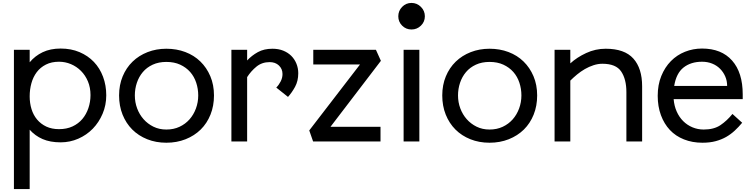

<svg xmlns="http://www.w3.org/2000/svg" viewBox="-20 -965 5131 1310"><path d="M393.8 6.2Q322.5 6.2 270.6 -16.2Q218.8 -38.8 182.5 -80V325H75V-625H182.5V-540Q218.8 -583.8 271.2 -608.8Q323.8 -633.8 393.8 -633.8Q465 -633.8 522.5 -609.4Q580 -585 620.6 -542.5Q661.2 -500 683.1 -441.2Q705 -382.5 705 -315Q705 -247.5 680 -188.8Q655 -130 613.1 -86.9Q571.2 -43.8 514.4 -18.8Q457.5 6.2 393.8 6.2ZM182.5 -307.5Q182.5 -261.2 195 -220.6Q207.5 -180 233.1 -149.4Q258.8 -118.8 296.2 -101.2Q333.8 -83.8 382.5 -83.8Q435 -83.8 475 -102.5Q515 -121.2 541.9 -153.1Q568.8 -185 583.1 -227.5Q597.5 -270 597.5 -316.2Q597.5 -367.5 580 -409.4Q562.5 -451.2 532.5 -481.2Q502.5 -511.2 463.8 -527.5Q425 -543.8 382.5 -543.8Q331.2 -543.8 293.1 -524.4Q255 -505 230.6 -472.5Q206.2 -440 194.4 -397.5Q182.5 -355 182.5 -307.5Z M1115 8.8Q1043.8 8.8 984.4 -15Q925 -38.8 882.5 -81.2Q840 -123.8 816.2 -183.1Q792.5 -242.5 792.5 -313.8Q792.5 -385 816.9 -443.8Q841.2 -502.5 884.4 -544.4Q927.5 -586.2 986.9 -609.4Q1046.2 -632.5 1115 -632.5Q1185 -632.5 1244.4 -610Q1303.8 -587.5 1346.9 -545.6Q1390 -503.8 1415 -445Q1440 -386.2 1440 -313.8Q1440 -242.5 1416.2 -183.1Q1392.5 -123.8 1349.4 -81.2Q1306.2 -38.8 1246.2 -15Q1186.2 8.8 1115 8.8ZM900 -313.8Q900 -267.5 915.6 -225.6Q931.2 -183.8 959.4 -151.9Q987.5 -120 1026.9 -100.6Q1066.2 -81.2 1115 -81.2Q1165 -81.2 1205 -100Q1245 -118.8 1273.1 -150.6Q1301.2 -182.5 1316.9 -225Q1332.5 -267.5 1332.5 -313.8Q1332.5 -358.8 1318.8 -400.6Q1305 -442.5 1277.5 -473.8Q1250 -505 1209.4 -523.8Q1168.8 -542.5 1115 -542.5Q1062.5 -542.5 1021.9 -523.8Q981.2 -505 954.4 -473.1Q927.5 -441.2 913.8 -400Q900 -358.8 900 -313.8Z M1865 -367.5Q1882.5 -385 1895 -409.4Q1907.5 -433.8 1907.5 -460Q1907.5 -495 1883.1 -518.1Q1858.8 -541.2 1820 -541.2Q1767.5 -541.2 1730 -510.6Q1692.5 -480 1666.2 -438.8V0H1558.8V-625H1666.2V-552.5Q1697.5 -586.2 1739.4 -609.4Q1781.2 -632.5 1838.8 -632.5Q1880 -632.5 1912.5 -619.4Q1945 -606.2 1967.5 -583.8Q1990 -561.2 2002.5 -530.6Q2015 -500 2015 -465Q2015 -412.5 1993.1 -372.5Q1971.2 -332.5 1945 -303.8Z M2090 -75 2436.2 -525H2117.5V-625H2545L2578.8 -550L2235 -100H2576.2V0H2116.2Z M2697.5 -853.8Q2697.5 -891.2 2723.8 -918.1Q2750 -945 2787.5 -945Q2825 -945 2851.9 -918.1Q2878.8 -891.2 2878.8 -853.8Q2878.8 -816.2 2851.9 -790Q2825 -763.8 2787.5 -763.8Q2750 -763.8 2723.8 -790Q2697.5 -816.2 2697.5 -853.8ZM2733.8 -625H2841.2V0H2733.8Z M3320 8.8Q3248.8 8.8 3189.4 -15Q3130 -38.8 3087.5 -81.2Q3045 -123.8 3021.2 -183.1Q2997.5 -242.5 2997.5 -313.8Q2997.5 -385 3021.9 -443.8Q3046.2 -502.5 3089.4 -544.4Q3132.5 -586.2 3191.9 -609.4Q3251.2 -632.5 3320 -632.5Q3390 -632.5 3449.4 -610Q3508.8 -587.5 3551.9 -545.6Q3595 -503.8 3620 -445Q3645 -386.2 3645 -313.8Q3645 -242.5 3621.2 -183.1Q3597.5 -123.8 3554.4 -81.2Q3511.2 -38.8 3451.2 -15Q3391.2 8.8 3320 8.8ZM3105 -313.8Q3105 -267.5 3120.6 -225.6Q3136.2 -183.8 3164.4 -151.9Q3192.5 -120 3231.9 -100.6Q3271.2 -81.2 3320 -81.2Q3370 -81.2 3410 -100Q3450 -118.8 3478.1 -150.6Q3506.2 -182.5 3521.9 -225Q3537.5 -267.5 3537.5 -313.8Q3537.5 -358.8 3523.8 -400.6Q3510 -442.5 3482.5 -473.8Q3455 -505 3414.4 -523.8Q3373.8 -542.5 3320 -542.5Q3267.5 -542.5 3226.9 -523.8Q3186.2 -505 3159.4 -473.1Q3132.5 -441.2 3118.8 -400Q3105 -358.8 3105 -313.8Z M4253.8 -336.2Q4253.8 -425 4218.1 -477.5Q4182.5 -530 4090 -530Q4060 -530 4029.4 -520Q3998.8 -510 3970.6 -493.8Q3942.5 -477.5 3917.5 -456.9Q3892.5 -436.2 3871.2 -415V0H3763.8V-625H3871.2V-532.5Q3916.2 -573.8 3979.4 -603.1Q4042.5 -632.5 4112.5 -632.5Q4241.2 -632.5 4301.2 -565.6Q4361.2 -498.8 4361.2 -376.2V0H4253.8Z M4772.5 8.8Q4703.8 8.8 4646.9 -13.8Q4590 -36.2 4550.6 -78.1Q4511.2 -120 4489.4 -179.4Q4467.5 -238.8 4467.5 -311.2Q4467.5 -386.2 4491.9 -446.2Q4516.2 -506.2 4557.5 -548.1Q4598.8 -590 4653.8 -611.9Q4708.8 -633.8 4770 -633.8Q4902.5 -633.8 4975 -551.9Q5047.5 -470 5047.5 -321.2V-288.8H4576.2Q4580 -242.5 4596.9 -204.4Q4613.8 -166.2 4641.2 -138.8Q4668.8 -111.2 4705 -96.2Q4741.2 -81.2 4781.2 -81.2Q4851.2 -81.2 4895.6 -111.2Q4940 -141.2 4977.5 -187.5L5043.8 -127.5Q5020 -98.8 4993.1 -73.8Q4966.2 -48.8 4934.4 -30.6Q4902.5 -12.5 4863.1 -1.9Q4823.8 8.8 4772.5 8.8ZM4941.2 -378.8Q4941.2 -413.8 4928.1 -443.8Q4915 -473.8 4892.5 -496.2Q4870 -518.8 4838.8 -531.2Q4807.5 -543.8 4770 -543.8Q4693.8 -543.8 4643.8 -504.4Q4593.8 -465 4580 -378.8Z"/></svg>

Font: Abordage
Style: Regular
Weight: 400
Designer: Ange Degheest & Eugénie Bidaut
Foundry: Velvetyne Type Foundry
Version: Version 1.000;FEAKit 1.0